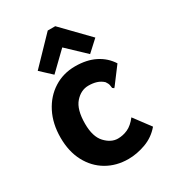

<svg xmlns="http://www.w3.org/2000/svg" viewBox="-172 -781 794 886"><g transform="rotate(-30 225.0 -338.0)"><path d="M250 12Q186 12 135.5 -17.5Q85 -47 56 -101.5Q27 -156 27 -230Q27 -304 56 -361Q85 -418 135.5 -450Q186 -482 249 -482Q311 -482 355.5 -459.5Q400 -437 426 -396L362 -311L356 -304L348 -310Q347 -318 345.5 -326.5Q344 -335 335 -348Q320 -362 301 -368Q282 -374 258 -374Q218 -374 187.5 -339.5Q157 -305 157 -229Q157 -160 188 -127Q219 -94 255 -94Q282 -94 307.5 -105.5Q333 -117 357 -148L422 -61Q389 -22 342 -5Q295 12 250 12ZM148 -496 90 -550 223 -688H263L397 -550L338 -496L242 -587Z"/></g></svg>

Font: Inconsolata SemiCondensed Black
Style: Regular
Weight: 900
Width: 4
Monospace: yes
Designer: Raph Levien, Cyreal, Brenton Simpson
Foundry: Raph Levien, Cyreal, Google
Version: Version 3.001; ttfautohint (v1.8.2.53-6de2)